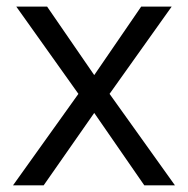

<svg xmlns="http://www.w3.org/2000/svg" viewBox="-20 -555 564 575"><path d="M214.8 -273.9 28.8 -535.2H121.1L262.2 -330.1L402.8 -535.2H494.1L308.1 -273.9L503.9 0H412.1L262.2 -216.8L110.8 0H19Z"/></svg>

Font: QFn1     
Style: Regular
Weight: 400
Foundry: Ascender Corporation
Version: Version 1.10